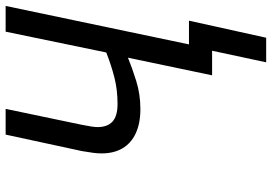

<svg xmlns="http://www.w3.org/2000/svg" viewBox="-158 -596 941 664"><g transform="rotate(-90 312.0 -263.5)"><path d="M429 187 469 0H384L445 -291Q411 -277 365 -262.5Q319 -248 267 -248Q218 -248 183.5 -264Q149 -280 131.5 -310Q114 -340 114 -382Q114 -396 116 -411.5Q118 -427 122 -450L179 -714H268L213 -451Q209 -431 207 -418Q205 -405 205 -396Q205 -362 224 -344.5Q243 -327 285 -327Q333 -327 375 -337.5Q417 -348 463 -366L535 -714H624L491 -80H573L514 187Z"/></g></svg>

Font: Noto Sans Display
Style: Italic
Weight: 400
Italic angle: -12°
Designer: Monotype Design Team
Foundry: Monotype Imaging Inc.
Version: Version 2.003